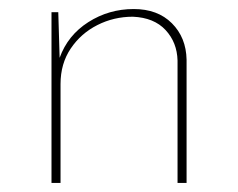

<svg xmlns="http://www.w3.org/2000/svg" viewBox="-20 -405 527 425"><path d="M109 -378 112 -277Q130 -327 175.5 -356Q221 -385 276 -385Q329 -385 360.5 -353.5Q392 -322 393 -273V0H373V-271Q372 -311 346.5 -338.5Q321 -366 274 -368Q232 -368 195.5 -349.5Q159 -331 136.5 -297.5Q114 -264 114 -219V0H94V-378Z"/></svg>

Font: Synthetic Thin
Style: Regular
Weight: 100
Designer: Santiago Orozco
Foundry: Typemade
Version: Version 2.000; ttfautohint (v1.8.4.7-5d5b)